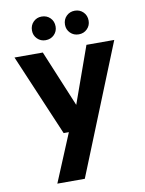

<svg xmlns="http://www.w3.org/2000/svg" viewBox="-101 -798 824 1088"><g transform="rotate(-10 311.0 -254.0)"><path d="M139 220 254 -56H224L24 -526H187L322 -201L438 -526H598L297 220ZM215 -592Q187 -592 167.5 -611.5Q148 -631 148 -659Q148 -689 167.5 -708.5Q187 -728 215 -728Q245 -728 264.5 -708.5Q284 -689 284 -659Q284 -631 264.5 -611.5Q245 -592 215 -592ZM406 -592Q377 -592 357.5 -611.5Q338 -631 338 -659Q338 -689 357.5 -708.5Q377 -728 406 -728Q435 -728 454.5 -708.5Q474 -689 474 -659Q474 -631 454.5 -611.5Q435 -592 406 -592Z"/></g></svg>

Font: DM Sans 9pt Black
Style: Regular
Weight: 900
Version: Version 4.004;gftools[0.9.30]